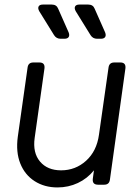

<svg xmlns="http://www.w3.org/2000/svg" viewBox="-20 -810 614 842"><path d="M232 12Q175 12 132 -15.5Q89 -43 69 -93Q49 -143 58 -210L101 -514Q104 -536 126 -536H153Q178 -536 175 -510L132 -205Q123 -140 155.5 -101.5Q188 -63 248 -63Q311 -63 357.5 -105Q404 -147 414 -219L456 -514Q459 -536 481 -536H508Q533 -536 530 -510L462 -22Q459 0 437 0H410Q384 0 387 -26L392 -63Q363 -27 321.5 -7.5Q280 12 232 12ZM406 -640Q387 -640 377 -656L312 -761Q305 -774 309.5 -782Q314 -790 328 -790H367Q388 -790 395 -772L441 -668Q446 -655 441 -647.5Q436 -640 422 -640ZM246 -640Q227 -640 217 -656L152 -761Q145 -774 149.5 -782Q154 -790 168 -790H207Q228 -790 235 -772L281 -668Q286 -655 281 -647.5Q276 -640 262 -640Z"/></svg>

Font: Pitagon Sans Text
Style: Italic
Weight: 400
Italic angle: -8°
Designer: Travis Tran
Foundry: Pitagon
Version: Version 1.001; ttfautohint (v1.8.4.7-5d5b);gftools[0.9.26]